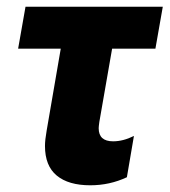

<svg xmlns="http://www.w3.org/2000/svg" viewBox="-20 -541 505 572"><path d="M465 -521 443 -396H314L276 -178Q274 -164 274 -159Q274 -120 317 -120Q347 -120 379 -136L358 -13Q307 11 249 11Q184 11 149 -18Q114 -47 114 -106Q114 -124 119 -152L161 -396H34L56 -521Z"/></svg>

Font: Geom Bold
Style: Bold Italic
Weight: 700
Italic angle: -10°
Version: Version 1.102